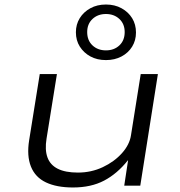

<svg xmlns="http://www.w3.org/2000/svg" viewBox="-20 -822 798 850"><path d="M303 8Q231 8 183.5 -14.5Q136 -37 117 -84.5Q98 -132 109 -201L156 -494H232L186 -208Q178 -159 190 -125.5Q202 -92 235.5 -75Q269 -58 325 -58Q384 -58 435 -82Q486 -106 520 -144Q554 -182 560 -224L603 -494H679L601 0H530L547 -112H546Q499 -53 441 -22.5Q383 8 303 8ZM449 -556Q410 -556 380.5 -572Q351 -588 333.5 -615.5Q316 -643 316 -679Q316 -714 333 -741.5Q350 -769 380 -785.5Q410 -802 449 -802Q488 -802 518 -785.5Q548 -769 565 -741.5Q582 -714 582 -678Q582 -643 565 -615.5Q548 -588 518 -572Q488 -556 449 -556ZM449 -599Q485 -599 508.5 -621Q532 -643 532 -680Q532 -716 508.5 -738Q485 -760 449 -760Q413 -760 389.5 -738Q366 -716 366 -680Q366 -643 389.5 -621Q413 -599 449 -599Z"/></svg>

Font: Nunito Sans 7pt Expanded Light
Style: Italic
Weight: 300
Width: 7
Italic angle: -9°
Designer: Vernon Adams
Foundry: Vernon Adams
Version: Version 3.101;gftools[0.9.27]